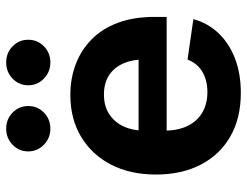

<svg xmlns="http://www.w3.org/2000/svg" viewBox="-110 -687 808 628"><g transform="rotate(-90 294.0 -373.0)"><path d="M304.2 10.7Q221.7 10.7 161.9 -23.4Q102.1 -57.6 69.6 -120.1Q37.1 -182.6 37.1 -267.1Q37.1 -350.6 69.3 -413.3Q101.6 -476.1 160.2 -511.5Q218.8 -546.9 297.4 -546.9Q351.6 -546.9 397.9 -529.3Q444.3 -511.7 479.2 -477.3Q514.2 -442.9 533.4 -391.4Q552.7 -339.8 552.7 -272.5V-231.9H95.2V-323.7H481.9L414.1 -299.8Q414.1 -341.8 400.9 -372.6Q387.7 -403.3 362.1 -420.2Q336.4 -437 298.8 -437Q261.2 -437 234.9 -419.9Q208.5 -402.8 194.6 -373Q180.7 -343.3 180.7 -304.7V-240.2Q180.7 -194.8 196.3 -163.1Q211.9 -131.3 240.5 -115Q269 -98.6 307.1 -98.6Q333 -98.6 354.2 -106.2Q375.5 -113.8 390.4 -128.2Q405.3 -142.6 413.1 -163.6L545.4 -144.5Q532.7 -97.7 499.8 -62.7Q466.8 -27.8 417.2 -8.5Q367.7 10.7 304.2 10.7ZM403.8 -612.3Q372.6 -612.3 350.8 -633.5Q329.1 -654.8 329.1 -684.6Q329.1 -714.8 350.8 -735.8Q372.6 -756.8 403.8 -756.8Q435.1 -756.8 456.5 -735.8Q478 -714.8 478 -684.6Q478 -654.3 456.5 -633.3Q435.1 -612.3 403.8 -612.3ZM187 -612.3Q156.2 -612.3 134.5 -633.5Q112.8 -654.8 112.8 -684.6Q112.8 -714.8 134.5 -735.8Q156.2 -756.8 187 -756.8Q218.3 -756.8 239.7 -735.8Q261.2 -714.8 261.2 -684.6Q261.2 -654.3 239.7 -633.3Q218.3 -612.3 187 -612.3Z"/></g></svg>

Font: Inter 18pt
Style: Bold
Weight: 700
Designer: Rasmus Andersson
Foundry: rsms
Version: Version 4.001;git-66647c0bb